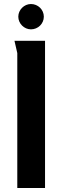

<svg xmlns="http://www.w3.org/2000/svg" viewBox="-20 -935 308 955"><path d="M198 -852C198 -887 169 -915 134 -915C100 -915 71 -886 71 -852C71 -818 100 -789 134 -789C169 -789 198 -817 198 -852ZM52 -732C53 -727 66 -673 66 -671V0H204V-732Z"/></svg>

Font: Rosario
Style: Bold
Weight: 700
Designer: Hector Gatti
Foundry: Omnibus Type
Version: Version 1.100